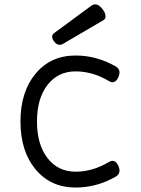

<svg xmlns="http://www.w3.org/2000/svg" viewBox="-20 -843 640 874"><path d="M225.1 -691.4Q216.3 -684.1 217.5 -673.3Q218.8 -662.6 229 -650.9Q246.1 -631.3 267.1 -643.6L449.7 -750.5Q457 -754.4 459.5 -761.5Q461.9 -768.6 458.7 -779.5Q455.6 -790.5 445.8 -802.7Q419.9 -835 395 -816.4ZM73.2 -290Q73.2 -154.3 142.1 -71.8Q210.9 10.7 324.2 10.7Q419.9 10.7 506.3 -38.6Q534.2 -54.7 518.1 -89.4Q502.9 -121.6 475.6 -105.5Q401.9 -61.5 324.2 -61.5Q244.1 -61.5 196.3 -123.3Q148.4 -185.1 148.4 -290Q148.4 -395 196.3 -456.5Q244.1 -518.1 324.2 -518.1Q401.9 -518.1 475.6 -474.1Q502.9 -458 518.1 -490.2Q534.2 -524.9 506.3 -541Q419.9 -590.3 324.2 -590.3Q210.9 -590.3 142.1 -507.8Q73.2 -425.3 73.2 -290Z"/></svg>

Font: Courier Prime Code
Style: Regular
Weight: 400
Designer: Alan Dague-Greene
Foundry: Quote-Unquote Apps
Version: Version 3.18